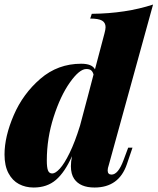

<svg xmlns="http://www.w3.org/2000/svg" viewBox="-21 -815 697 849"><path d="M564.9 -162.1 540 -88.9Q504.9 14.2 397 14.2Q333.5 14.2 307.1 -23.9Q292.5 -45.4 292.5 -80.1Q292.5 -100.6 297.4 -124.5Q265.6 -53.2 226.3 -19.5Q187 14.2 127.9 14.2Q91.8 14.2 62.7 -1.2Q33.7 -16.6 16.4 -49.3Q-1 -82 -1 -131.8Q-1 -210.9 39.8 -305.7Q80.6 -400.4 157.7 -466.8Q234.9 -533.2 337.9 -533.2Q386.2 -533.2 398.9 -508.3L440.9 -667Q445.8 -685.1 445.8 -694.8Q445.8 -714.8 430.2 -723.9Q414.6 -732.9 377.9 -732.9L384.8 -753.9Q535.2 -755.4 655.8 -794.9L460 -85Q455.1 -70.8 455.1 -61.5Q455.1 -43 472.2 -43Q501.5 -43 524.9 -106L545.9 -162.1ZM333 -259.8 363.3 -374 363.8 -376V-375.5L392.6 -485.4Q389.2 -498 382.1 -503.9Q375 -509.8 360.8 -509.8Q330.1 -509.8 288.1 -450.4Q246.1 -391.1 216.1 -297.4Q186 -203.6 186 -105Q186 -74.7 191.2 -61.3Q196.3 -47.9 210 -47.9Q224.1 -47.9 243.9 -69.6Q263.7 -91.3 287.1 -139.2Q310.5 -187 333 -259.8Z"/></svg>

Font: TypoPRO Playfair Display
Style: Italic
Weight: 900
Italic angle: -14°
Designer: Claus Eggers Sørensen
Foundry: Claus Eggers Sørensen
Version: Version 1.004;PS 001.004;hotconv 1.0.70;makeotf.lib2.5.58329